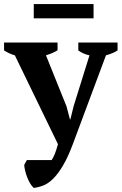

<svg xmlns="http://www.w3.org/2000/svg" viewBox="-35 -709 598 944"><path d="M0 0ZM38 -437Q23 -441 10.5 -447Q-2 -453 -15 -461V-500H248V-462Q227 -448 191 -437L292 -186L309 -122H311L327 -187L405 -437Q375 -443 350 -461V-500H543V-461Q522 -447 486 -437L323 0Q299 64 275 104.5Q251 145 227 169Q203 193 179 202.5Q155 212 131 215Q121 206 113 192.5Q105 179 99 163.5Q93 148 89 132Q85 116 84 102L97 78H219Q228 64 234.5 48Q241 32 250 0ZM131 -619V-689H425V-619Z"/></svg>

Font: PT Serif
Style: Bold
Weight: 700
Designer: A.Korolkova, O.Umpeleva, V.Yefimov
Foundry: ParaType Ltd
Version: Version 1.000W OFL; ttfautohint (v1.6)